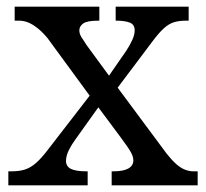

<svg xmlns="http://www.w3.org/2000/svg" viewBox="-20 -556 618 576"><path d="M5 0V-42H14Q38 -42 55 -47.5Q72 -53 88 -67Q104 -81 123 -106L249 -269L123 -441Q109 -458 94.5 -470Q80 -482 66 -488Q52 -494 37 -494H24V-536H278V-494H275Q241 -494 229.5 -485.5Q218 -477 218 -465Q218 -455 224 -445Q230 -435 241 -419L307 -329L359 -404Q370 -421 377 -436.5Q384 -452 384 -465Q384 -483 368.5 -488.5Q353 -494 330 -494H327V-536H546V-494H537Q518 -494 502.5 -489.5Q487 -485 471.5 -471Q456 -457 436 -430L333 -293L480 -95Q495 -76 508.5 -64Q522 -52 535 -47Q548 -42 560 -42H573V0H315V-42H320Q350 -42 365 -50.5Q380 -59 380 -75Q380 -86 372.5 -99.5Q365 -113 342 -144L275 -234L205 -136Q196 -124 187 -106.5Q178 -89 178 -73Q178 -57 192.5 -49.5Q207 -42 240 -42H243V0Z"/></svg>

Font: Noto Serif Ethiopic
Style: Regular
Weight: 400
Designer: Monotype Design Team
Foundry: Monotype Imaging Inc.
Version: Version 2.102